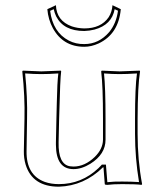

<svg xmlns="http://www.w3.org/2000/svg" viewBox="-20 -701 631 731"><path d="M372.1 -64Q299.8 6.8 204.1 9.8Q103.5 9.8 77.6 -74.2Q70.3 -98.6 70.8 -126L73.2 -249Q75.2 -332 64.9 -429.2L66.9 -432.1Q68.4 -432.1 137.2 -429.2L211.9 -432.1L212.9 -429.2Q209 -402.3 205.6 -265.1Q205.1 -256.3 205.1 -249L203.1 -159.2Q201.2 -75.2 246.6 -67.9Q252.9 -66.9 259.8 -66.9Q302.7 -66.9 340.8 -103.5Q371.6 -133.8 372.1 -168.9V-249Q372.1 -373.5 365.2 -429.2L367.2 -432.1Q368.7 -432.1 435.1 -429.2L512.2 -432.1L513.2 -429.2Q504.4 -375 503.9 -249V-191.9Q503.9 -91.3 521 0L519 2.9Q499.5 0 445.3 0Q411.6 0 388.2 2.9Q379.4 2.9 378.9 0L374 -64ZM192.9 -681.2Q195.3 -621.6 253.4 -600.6Q275.4 -593.3 300.8 -592.8Q364.3 -592.8 393.6 -635.3Q406.7 -655.8 408.2 -681.2L439.9 -666Q431.2 -571.3 355.5 -535.6Q327.6 -522.9 300.8 -522.9Q220.2 -522.9 181.2 -593.8Q163.6 -626.5 160.2 -666ZM364.7 -70.8 367.7 -74.2H383.3L388.7 -7.3Q414.6 -10.3 445.3 -9.8Q479.5 -9.8 509.3 -7.8Q494.1 -98.6 494.1 -191.9V-249Q494.1 -370.6 501.5 -421.4Q462.4 -418.9 435.1 -418.9Q407.7 -418.9 376 -421.4Q381.8 -367.2 381.8 -249V-168.9Q381.8 -113.8 324.2 -77.6Q291 -57.1 259.8 -57.1Q193.4 -57.1 192.9 -149.4Q192.9 -154.8 192.9 -159.2L194.8 -249.5Q195.8 -271.5 196.3 -310.5Q197.8 -387.2 202.1 -421.4Q165 -418.9 137.2 -418.9Q109.9 -418.9 75.7 -421.4Q85 -329.1 83 -249L81.1 -126Q79.6 -34.2 150.9 -8.3Q174.8 0 204.1 0Q290.5 0 354.5 -60.5Q360.4 -65.9 364.7 -70.8ZM184.6 -666 170.9 -659.7Q181.2 -578.1 242.2 -546.4Q268.6 -532.7 300.8 -533.2Q356.4 -533.2 395.5 -578.6Q422.9 -611.8 429.2 -660.2L416.5 -666Q405.8 -606.4 339.8 -588.4Q320.3 -583.5 300.8 -583Q222.2 -583 193.8 -638.7Q187.5 -651.9 184.6 -666Z"/></svg>

Font: Linux Biolinum Outline O
Style: Bold
Weight: 700
Designer: Philipp H. Poll
Foundry: Philipp H. Poll
Version: Version 0.9.2